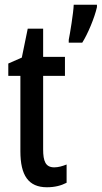

<svg xmlns="http://www.w3.org/2000/svg" viewBox="-20 -780 429 810"><path d="M389 -750V-760H291C290 -727 275 -636 270 -612V-600H327C350 -636 379 -705 389 -750ZM209 -74C172 -74 162 -100 162 -150V-460H254V-540H162V-659H97L72 -537L15 -512V-460H66V-142C66 -40 100 10 178 10C211 10 238 3 261 -9V-86C243 -79 226 -74 209 -74Z"/></svg>

Font: Noto Sans Lao ExtraCondensed Medium
Style: Regular
Weight: 500
Width: 2
Designer: Monotype Design Team
Foundry: Monotype Imaging Inc.
Version: Version 2.003